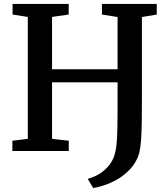

<svg xmlns="http://www.w3.org/2000/svg" viewBox="-20 -763 850 970"><path d="M451 187 423 140.5Q451.5 133 476.8 118.5Q502 104 522.2 82.5Q542.5 61 554.5 32Q560.5 15.5 564.2 -3Q568 -21.5 570 -48.5Q572 -75.5 573 -115.2Q574 -155 574 -213.5V-347H243V-61.5L327.5 -52V0H42.5V-52L120.5 -61.5V-677.5L43.5 -689.5V-743H327V-689.5L243 -677.5V-413H574V-677L495 -689.5V-743H772V-689.5L697 -677V-263Q697 -195.5 696.2 -145.2Q695.5 -95 692.8 -57Q690 -19 683.5 10Q670.5 56 636.8 92.2Q603 128.5 555 152.8Q507 177 451 187Z"/></svg>

Font: Merriweather 24pt SemiBold
Style: Regular
Weight: 600
Designer: Eben Sorkin
Foundry: Eben Sorkin
Version: Version 2.100